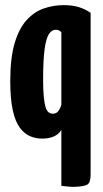

<svg xmlns="http://www.w3.org/2000/svg" viewBox="-20 -530 403 748"><path d="M267 198Q254 198 242 196.5Q230 195 219 194V-24Q209 -7 190 1.5Q171 10 144 10Q120 10 98 1Q76 -8 58 -31.5Q40 -55 30 -99.5Q20 -144 20 -215Q20 -304 37 -361.5Q54 -419 83.5 -451.5Q113 -484 150.5 -497Q188 -510 228 -510Q262 -510 286.5 -502.5Q311 -495 333 -480V149Q333 181 320.5 189Q308 197 267 198ZM186 -87Q199 -87 207 -97Q215 -107 219 -122V-404Q215 -409 210 -411.5Q205 -414 197 -414Q182 -414 171 -398Q160 -382 154 -340Q148 -298 148 -220Q148 -180 150.5 -154Q153 -128 157.5 -113Q162 -98 169.5 -92.5Q177 -87 186 -87Z"/></svg>

Font: Yanone Kaffeesatz ExtraLight
Style: Regular
Weight: 200
Designer: Yanone (Cyrillic: Daniel Pouzeot, Huerta Tipografica, and Cyreal)
Foundry: Yanone
Version: Version 2.003